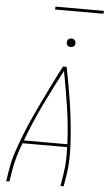

<svg xmlns="http://www.w3.org/2000/svg" viewBox="-69 -1141 662 1184"><g transform="rotate(5 262.5 -549.5)"><path d="M16 0 28 -74Q37 -131 56 -187Q75 -243 97 -299Q119 -355 144 -409.5Q169 -464 195.5 -518.5Q222 -573 248.5 -627Q275 -681 304 -735H326Q337 -681 346.5 -627Q356 -573 364.5 -518.5Q373 -464 379 -409.5Q385 -355 389 -299Q393 -243 393 -187Q393 -131 384 -74L372 0H352L364 -74Q371 -116 372.5 -158Q374 -200 372 -242H96Q80 -200 67.5 -158Q55 -116 48 -74L36 0ZM103 -260H372Q367 -375 350 -487Q333 -599 312 -709Q254 -599 200 -487Q146 -375 103 -260ZM340 -859Q334 -859 328.5 -861Q323 -863 319 -867.5Q315 -872 314.5 -878.5Q314 -885 315 -891Q315 -896 317.5 -900Q320 -904 324 -906.5Q328 -909 332 -910.5Q336 -912 341 -912Q347 -912 352.5 -909.5Q358 -907 362 -902.5Q366 -898 367 -891.5Q368 -885 367 -879Q366 -874 363.5 -870Q361 -866 357.5 -863.5Q354 -861 349.5 -860Q345 -859 340 -859ZM224 -1081 225 -1099H525L524 -1081Z"/></g></svg>

Font: Iosevka Term Curly Th Obl
Style: Regular
Weight: 100
Italic angle: -9°
Designer: Belleve Invis
Foundry: Belleve Invis
Version: Version 32.3.0